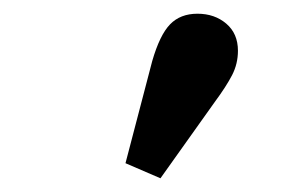

<svg xmlns="http://www.w3.org/2000/svg" viewBox="-20 -816 429 280"><path d="M163 -578 202 -727Q213 -765 228 -780.5Q243 -796 268 -796Q293 -796 310 -781.5Q327 -767 327 -742Q327 -723 318.5 -706.5Q310 -690 293 -667L214 -556Z"/></svg>

Font: Source Serif 4 SmText
Style: Bold
Weight: 700
Designer: Frank Grießhammer
Foundry: Adobe
Version: Version 4.005;hotconv 1.1.0;makeotfexe 2.6.0